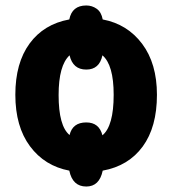

<svg xmlns="http://www.w3.org/2000/svg" viewBox="-20 -622 629 701"><path d="M553 -276Q553 -390 499 -462Q445 -534 355 -551Q350 -578 333 -590Q316 -602 295 -602Q243 -602 233 -551Q140 -534 88 -463Q36 -392 36 -276Q36 -160 89.5 -88Q143 -16 233 1Q245 59 295 59Q343 59 355 1Q449 -16 501 -87Q553 -158 553 -276ZM395 -276Q395 -162 354 -128Q342 -175 295 -175Q245 -175 234 -129Q194 -162 194 -275Q194 -383 234 -420Q246 -368 295 -368Q343 -368 354 -420Q395 -385 395 -276Z"/></svg>

Font: Noto Sans Display SemiCondensed Extra
Style: Regular
Weight: 800
Width: 4
Designer: Monotype Design Team
Foundry: Monotype Imaging Inc.
Version: Version 1.900